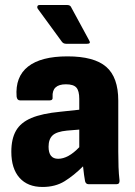

<svg xmlns="http://www.w3.org/2000/svg" viewBox="-20 -732 537 763"><path d="M149 11Q90 11 57.5 -25.5Q25 -62 25 -129Q25 -180 43.5 -212.5Q62 -245 104.5 -263Q147 -281 220 -288L295 -296V-339Q295 -371 283.5 -384Q272 -397 242 -397Q186 -397 189 -347Q191 -333 177 -333H60Q48 -333 46 -348Q40 -427 91.5 -467.5Q143 -508 248 -508Q354 -508 402 -466.5Q450 -425 450 -332V-129Q450 -96 451 -68.5Q452 -41 455 -15Q456 0 443 0H332Q321 0 318 -12Q314 -33 310 -71Q274 -35 237 -12Q200 11 149 11ZM173 -149Q173 -101 211 -101Q251 -101 295 -147V-217L246 -213Q205 -209 189 -194Q173 -179 173 -149ZM243 -558Q232 -558 226 -566L131 -696Q127 -701 128.5 -706.5Q130 -712 137 -712H248Q260 -712 264 -701L334 -572Q343 -558 326 -558Z"/></svg>

Font: Sofia Sans Semi Condensed Black
Style: Regular
Weight: 900
Designer: Botio Nikoltchev, Ani Petrova
Foundry: lettersoup
Version: Version 4.100; ttfautohint (v1.8.4.7-5d5b)